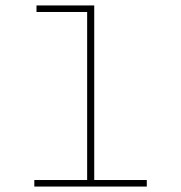

<svg xmlns="http://www.w3.org/2000/svg" viewBox="-20 -685 665 705"><path d="M106 0H519V-24H326V-665H114V-641H300V-24H106Z"/></svg>

Font: Inconsolata Expanded ExtraLight
Style: Regular
Weight: 200
Width: 7
Monospace: yes
Designer: Raph Levien, Cyreal, Brenton Simpson
Foundry: Raph Levien, Cyreal, Google
Version: Version 3.100